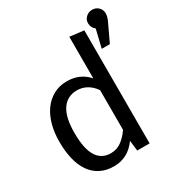

<svg xmlns="http://www.w3.org/2000/svg" viewBox="-193 -946 1013 1087"><g transform="rotate(-30 313.5 -403.0)"><path d="M267 -466Q204 -466 169.5 -416Q135 -366 135 -263Q135 -160 166 -110.5Q197 -61 257 -61Q299 -61 330 -85.5Q361 -110 382 -142V-401Q361 -432 331.5 -449Q302 -466 267 -466ZM243 -539Q329 -539 382 -478V-750L474 -739V0H393L385 -68Q356 -27 318.5 -7.5Q281 12 236 12Q185 12 147 -8Q109 -28 84.5 -64Q60 -100 48 -150.5Q36 -201 36 -263Q36 -323 50 -373.5Q64 -424 90.5 -460.5Q117 -497 155.5 -518Q194 -539 243 -539ZM512 -763Q512 -786 529 -802Q546 -818 570 -818Q594 -818 610.5 -802Q627 -786 627 -763Q627 -749 623 -736Q619 -723 610 -705L560 -599H507L535 -716Q512 -734 512 -763Z"/></g></svg>

Font: Wlorlttqgufhjawjgtejqphaquk
Style: Regular
Weight: 400
Monospace: yes
Designer: Carrois Corporate & Edenspiekermann
Foundry: Carrois Corporate GbR & Edenspiekermann AG
Version: Version 2.001